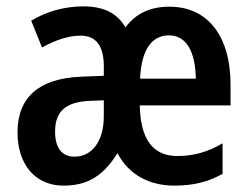

<svg xmlns="http://www.w3.org/2000/svg" viewBox="-20 -573 783 603"><path d="M512 -552C451 -552 406 -530 374 -487C348 -532 305 -553 242 -553C181 -553 124 -536 78 -508L112 -424C156 -448 196 -461 233 -461C281 -461 306 -430 306 -365V-335L232 -332C104 -326 35 -269 35 -157C35 -62 86 10 180 10C257 10 306 -23 349 -92C384 -24 450 10 527 10C589 10 634 -2 679 -27V-123C632 -95 587 -83 537 -83C460 -83 421 -136 419 -242H704V-308C704 -455 636 -552 512 -552ZM511 -462C567 -462 594 -407 595 -326H420C424 -419 458 -462 511 -462ZM258 -256 306 -258V-208C306 -128 268 -81 214 -81C176 -81 153 -106 153 -160C153 -221 184 -252 258 -256Z"/></svg>

Font: Noto Sans Thai Cond SemBd
Style: Regular
Weight: 600
Width: 3
Designer: Monotype Design Team
Foundry: Monotype Imaging Inc.
Version: Version 2.002